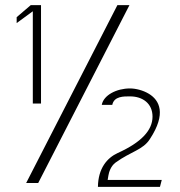

<svg xmlns="http://www.w3.org/2000/svg" viewBox="-20 -744 703 749"><path d="M45 -654 108 -700V-340H140V-724H100L45 -677ZM82 -30H129L485 -724H438ZM362 -15H604L611 -42H400L403 -60C405 -72 412 -96 431 -110C492 -154 538 -159 565 -202C630 -301 602 -353 561 -378C538 -392 509 -399 487 -399C435 -399 384 -373 377 -335H418C425 -369 463 -368 487 -368C537 -368 575 -340 575 -289C575 -235 530 -188 439 -147C398 -128 363 -88 362 -15Z"/></svg>

Font: Charger Sport
Style: HL
Weight: 100
Designer: Jasper
Foundry: Cannot Into Space Fonts
Version: Version 1.1